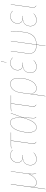

<svg xmlns="http://www.w3.org/2000/svg" viewBox="1470 -2229 950 3930"><g transform="rotate(-90 1945.0 -264.0)"><path d="M355 -161.1Q344.2 -86.4 355 0L351.1 0.5Q340.8 -76.7 349.6 -145Q316.4 -74.7 270.8 -32.7Q225.1 9.3 172.4 9.3Q128.4 9.3 105.5 -17.3Q82.5 -43.9 82.5 -95.2Q78.6 -68.4 71.8 -17.8Q64.9 32.7 61 57.6L42 190.4H38.1L137.2 -517.1H141.6L88.4 -134.8Q78.1 -61.5 101.8 -28.1Q125.5 5.4 172.4 5.4Q225.1 5.4 270.3 -37.1Q315.4 -79.6 349.6 -152.3L400.9 -517.1H404.8Z M649.9 9.3Q593.3 9.3 560.3 -25.1Q527.3 -59.6 527.3 -119.6Q527.3 -141.1 532 -161.4Q536.6 -181.6 547.9 -201.7Q559.1 -221.7 575.9 -236.8Q592.8 -252 619.4 -261.7Q646 -271.5 679.2 -272.9Q631.8 -276.9 606.7 -305.4Q581.5 -334 581.5 -379.9Q581.5 -417 598.1 -450Q614.7 -482.9 649.2 -505.1Q683.6 -527.3 729 -527.3Q797.4 -527.3 841.8 -481.9L838.4 -479.5Q796.9 -523.4 729 -523.4Q684.6 -523.4 651.1 -501.7Q617.7 -480 601.6 -448Q585.4 -416 585.4 -379.9Q585.4 -333 613 -304Q640.6 -274.9 696.8 -274.9H737.8L737.3 -271H694.3Q657.2 -271 627.9 -261.5Q598.6 -252 580.8 -236.8Q563 -221.7 551.5 -201.2Q540 -180.7 535.6 -160.9Q531.2 -141.1 531.2 -119.6Q531.2 -61.5 562.7 -28.1Q594.2 5.4 649.9 5.4Q730.5 5.4 786.1 -52.7L787.1 -49.3Q759.8 -20.5 727.5 -5.6Q695.3 9.3 649.9 9.3Z M1033.7 -513.2 974.1 -87.9Q969.7 -52.2 976.3 -32.7Q982.9 -13.2 1005.9 0.5L1003.9 3.9Q979 -10.7 971.7 -30.8Q964.4 -50.8 969.7 -87.9L1029.3 -513.2H944.8Q895 -513.2 872.1 -505.4L871.6 -508.8Q894 -517.1 944.8 -517.1H1198.2L1197.8 -513.2Z M1400.4 -527.3Q1441.4 -527.3 1465.1 -503.7Q1488.8 -480 1498.3 -422.6Q1507.8 -365.2 1501.5 -268.6L1590.8 -517.1H1595.2L1502.9 -261.7L1494.6 -60.5Q1493.7 -39.6 1496.3 -27.6Q1499 -15.6 1503.7 -10.7Q1508.3 -5.9 1517.1 -1.5L1515.1 2Q1505.4 -2.9 1501 -7.1Q1496.6 -11.2 1493.2 -24.2Q1489.7 -37.1 1490.7 -60.1L1499 -253.9Q1455.1 -110.4 1408.9 -50.5Q1362.8 9.3 1302.7 9.3Q1252 9.3 1225.3 -31.7Q1198.7 -72.8 1198.7 -151.4Q1198.7 -196.8 1205.6 -245.8Q1212.4 -294.9 1228.3 -345.7Q1244.1 -396.5 1266.6 -436.5Q1289.1 -476.6 1324 -502Q1358.9 -527.3 1400.4 -527.3ZM1203.1 -151.4Q1203.1 5.4 1303.7 5.4Q1361.8 5.4 1407.7 -55.7Q1453.6 -116.7 1498 -262.2Q1503.9 -360.4 1495.1 -418Q1486.3 -475.6 1463.6 -499.5Q1440.9 -523.4 1400.4 -523.4Q1359.9 -523.4 1325.7 -498.3Q1291.5 -473.1 1269.5 -433.6Q1247.6 -394 1231.9 -343.8Q1216.3 -293.5 1209.7 -244.9Q1203.1 -196.3 1203.1 -151.4Z M1793.9 -513.2 1734.4 -87.9Q1730 -52.2 1736.6 -32.7Q1743.2 -13.2 1766.1 0.5L1764.2 3.9Q1739.3 -10.7 1731.9 -30.8Q1724.6 -50.8 1730 -87.9L1789.6 -513.2H1705.1Q1655.3 -513.2 1632.3 -505.4L1631.8 -508.8Q1654.3 -517.1 1705.1 -517.1H1958.5L1958 -513.2Z M2193.4 -527.3Q2252.9 -527.3 2282.7 -483.9Q2312.5 -440.4 2312.5 -359.4Q2312.5 -310.1 2304.9 -259.8Q2297.4 -209.5 2280.5 -160.6Q2263.7 -111.8 2239.7 -74.2Q2215.8 -36.6 2180.2 -13.7Q2144.5 9.3 2102.5 9.3Q2055.2 9.3 2025.4 -22.2Q1995.6 -53.7 1986.8 -110.4L1944.8 190.4L1940.4 191.4L2011.7 -318.8Q2025.4 -415 2073.7 -471.2Q2122.1 -527.3 2193.4 -527.3ZM2102.5 5.4Q2144 5.4 2179 -17.6Q2213.9 -40.5 2237.3 -77.6Q2260.7 -114.7 2277.1 -163.1Q2293.5 -211.4 2301 -261Q2308.6 -310.5 2308.6 -359.4Q2308.6 -439 2279.8 -481.2Q2251 -523.4 2193.4 -523.4Q2123.5 -523.4 2075.9 -468Q2028.3 -412.6 2015.6 -318.4L1987.8 -118.7Q1997.1 -58.1 2026.4 -26.4Q2055.7 5.4 2102.5 5.4Z M2650.4 -718.8H2654.8L2633.8 -605.5H2630.9ZM2540.5 9.3Q2483.9 9.3 2450.9 -25.1Q2418 -59.6 2418 -119.6Q2418 -141.1 2422.6 -161.4Q2427.2 -181.6 2438.5 -201.7Q2449.7 -221.7 2466.6 -236.8Q2483.4 -252 2510 -261.7Q2536.6 -271.5 2569.8 -272.9Q2522.5 -276.9 2497.3 -305.4Q2472.2 -334 2472.2 -379.9Q2472.2 -417 2488.8 -450Q2505.4 -482.9 2539.8 -505.1Q2574.2 -527.3 2619.6 -527.3Q2688 -527.3 2732.4 -481.9L2729 -479.5Q2687.5 -523.4 2619.6 -523.4Q2575.2 -523.4 2541.7 -501.7Q2508.3 -480 2492.2 -448Q2476.1 -416 2476.1 -379.9Q2476.1 -333 2503.7 -304Q2531.2 -274.9 2587.4 -274.9H2628.4L2627.9 -271H2585Q2547.9 -271 2518.6 -261.5Q2489.3 -252 2471.4 -236.8Q2453.6 -221.7 2442.1 -201.2Q2430.7 -180.7 2426.3 -160.9Q2421.9 -141.1 2421.9 -119.6Q2421.9 -61.5 2453.4 -28.1Q2484.9 5.4 2540.5 5.4Q2621.1 5.4 2676.8 -52.7L2677.7 -49.3Q2650.4 -20.5 2618.2 -5.6Q2585.9 9.3 2540.5 9.3Z M3264.2 -413.6Q3264.2 -362.3 3262.2 -322.8Q3260.3 -283.2 3253.4 -237.8Q3246.6 -192.4 3235.1 -158.9Q3223.6 -125.5 3203.6 -92.8Q3183.6 -60.1 3156 -39.3Q3128.4 -18.6 3088.4 -5.4Q3048.3 7.8 2998 9.3L2971.7 190.4L2967.8 191.4L2993.7 9.3Q2892.6 9.3 2847.2 -38.1Q2801.8 -85.4 2814 -171.9L2862.8 -517.1H2866.7L2817.9 -171.4Q2805.7 -86.9 2849.9 -40.8Q2894 5.4 2994.1 5.4L3067.9 -517.1H3071.8L2998 5.4Q3047.9 4.4 3087.6 -9Q3127.4 -22.5 3154.5 -43.5Q3181.6 -64.5 3201.4 -97.2Q3221.2 -129.9 3232.4 -163.1Q3243.7 -196.3 3250 -241.5Q3256.3 -286.6 3258.3 -325.2Q3260.3 -363.8 3260.3 -413.6Q3260.3 -460 3257.8 -517.1H3261.7Q3264.2 -459.5 3264.2 -413.6Z M3496.1 9.3Q3439.5 9.3 3406.5 -25.1Q3373.5 -59.6 3373.5 -119.6Q3373.5 -141.1 3378.2 -161.4Q3382.8 -181.6 3394 -201.7Q3405.3 -221.7 3422.1 -236.8Q3439 -252 3465.6 -261.7Q3492.2 -271.5 3525.4 -272.9Q3478 -276.9 3452.9 -305.4Q3427.7 -334 3427.7 -379.9Q3427.7 -417 3444.3 -450Q3460.9 -482.9 3495.4 -505.1Q3529.8 -527.3 3575.2 -527.3Q3643.6 -527.3 3688 -481.9L3684.6 -479.5Q3643.1 -523.4 3575.2 -523.4Q3530.8 -523.4 3497.3 -501.7Q3463.9 -480 3447.8 -448Q3431.6 -416 3431.6 -379.9Q3431.6 -333 3459.2 -304Q3486.8 -274.9 3543 -274.9H3584L3583.5 -271H3540.5Q3503.4 -271 3474.1 -261.5Q3444.8 -252 3427 -236.8Q3409.2 -221.7 3397.7 -201.2Q3386.2 -180.7 3381.8 -160.9Q3377.4 -141.1 3377.4 -119.6Q3377.4 -61.5 3408.9 -28.1Q3440.4 5.4 3496.1 5.4Q3576.7 5.4 3632.3 -52.7L3633.3 -49.3Q3606 -20.5 3573.7 -5.6Q3541.5 9.3 3496.1 9.3Z M3821.3 -517.1 3761.7 -87.9Q3756.3 -52.7 3763.2 -33Q3770 -13.2 3793.5 0.5L3791.5 3.9Q3766.6 -10.7 3759.3 -30.8Q3752 -50.8 3757.3 -87.9L3817.4 -517.1Z"/></g></svg>

Font: Fira Sans Compressed Four
Style: Italic
Weight: 100
Width: 3
Italic angle: -8°
Designer: Carrois Corporate & Edenspiekermann AG
Foundry: Carrois Corporate GbR & Edenspiekermann AG
Version: Version 4.203;PS 004.203;hotconv 1.0.88;makeotf.lib2.5.64775